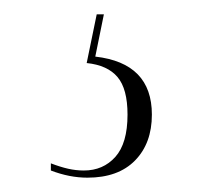

<svg xmlns="http://www.w3.org/2000/svg" viewBox="-20 -25 294 268"><path d="M102 223Q77 223 51 213V203Q64 208 75 210.5Q86 213 97 213Q124 213 141 194Q158 175 158 135Q158 99 144 82.5Q130 66 101 63L115 -5H125L113 54Q192 63 192 135Q192 175 168.5 199Q145 223 102 223Z"/></svg>

Font: Noto Serif Display ExtraCondensed ExtraLight
Style: Regular
Weight: 200
Width: 2
Designer: Monotype Design Team
Foundry: Monotype Imaging Inc.
Version: Version 2.009